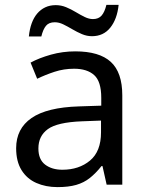

<svg xmlns="http://www.w3.org/2000/svg" viewBox="-20 -755 601 785"><path d="M288 -545Q386 -545 433 -502Q480 -459 480 -365V0H416L399 -76H395Q372 -47 347.5 -27.5Q323 -8 291.5 1Q260 10 215 10Q167 10 128.5 -7Q90 -24 68 -59.5Q46 -95 46 -149Q46 -229 109 -272.5Q172 -316 303 -320L394 -323V-355Q394 -422 365 -448Q336 -474 283 -474Q241 -474 203 -461.5Q165 -449 132 -433L105 -499Q140 -518 188 -531.5Q236 -545 288 -545ZM314 -259Q214 -255 175.5 -227Q137 -199 137 -148Q137 -103 164.5 -82Q192 -61 235 -61Q303 -61 348 -98.5Q393 -136 393 -214V-262ZM98 -606Q101 -636 109.5 -659.5Q118 -683 132 -699.5Q146 -716 165 -725Q184 -734 208 -734Q230 -734 250.5 -725.5Q271 -717 290 -705.5Q309 -694 326.5 -685.5Q344 -677 360 -677Q383 -677 395.5 -691.5Q408 -706 415 -735H465Q459 -677 431 -642Q403 -607 356 -607Q335 -607 315 -615.5Q295 -624 275.5 -635.5Q256 -647 238.5 -655.5Q221 -664 204 -664Q180 -664 168 -649.5Q156 -635 149 -606Z"/></svg>

Font: Noto Sans Gujarati
Style: Regular
Weight: 400
Designer: Jelle Bosma - Monotype Design Team, Universal Thirst
Foundry: Monotype Imaging Inc.
Version: Version 2.102